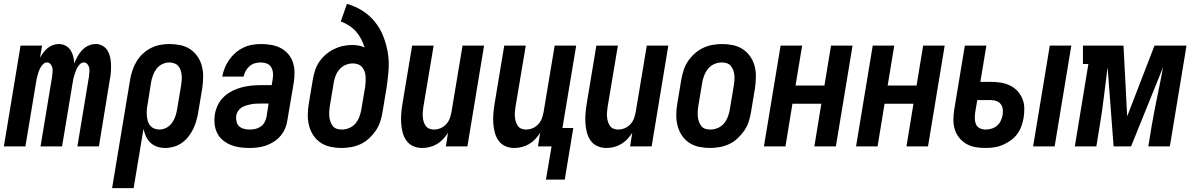

<svg xmlns="http://www.w3.org/2000/svg" viewBox="-24 -755 6160 990"><path d="M-4 0 82 -520H193L182 -457Q190 -471 199.5 -484Q209 -497 221.5 -507Q234 -517 249 -522.5Q264 -528 279 -528Q298 -528 314 -519.5Q330 -511 339.5 -496.5Q349 -482 353.5 -464.5Q358 -447 359 -428Q366 -446 375.5 -463.5Q385 -481 399 -496Q413 -511 431.5 -519.5Q450 -528 469 -528Q489 -528 505.5 -518.5Q522 -509 531 -493.5Q540 -478 544 -459.5Q548 -441 548.5 -421.5Q549 -402 547.5 -382.5Q546 -363 542 -343L486 0H375L435 -362Q436 -373 437 -384Q438 -395 436 -405.5Q434 -416 426.5 -424.5Q419 -433 408 -433Q397 -433 389 -425Q381 -417 375.5 -407.5Q370 -398 366 -387.5Q362 -377 359 -366.5Q356 -356 353.5 -345.5Q351 -335 350 -325L296 0H185L245 -362Q246 -373 247 -384Q248 -395 246 -405.5Q244 -416 236.5 -424.5Q229 -433 218 -433Q208 -433 199.5 -425Q191 -417 185.5 -407.5Q180 -398 176 -387.5Q172 -377 169.5 -366.5Q167 -356 164.5 -345.5Q162 -335 161 -325L107 0Z M554 215 647 -345Q651 -369 659 -392.5Q667 -416 680 -438Q693 -460 712.5 -478Q732 -496 754.5 -507.5Q777 -519 801.5 -523.5Q826 -528 850 -528Q879 -528 907 -522Q935 -516 957 -501Q979 -486 994.5 -463.5Q1010 -441 1017 -414Q1024 -387 1023.5 -358.5Q1023 -330 1019 -301L998 -175Q994 -153 988 -131.5Q982 -110 972 -89.5Q962 -69 947.5 -50.5Q933 -32 914 -18.5Q895 -5 872.5 1.5Q850 8 828 8Q806 8 786.5 1.5Q767 -5 752 -19Q737 -33 728.5 -52Q720 -71 716 -91L665 215ZM798 -87Q816 -87 833.5 -96Q851 -105 862.5 -121Q874 -137 880 -154.5Q886 -172 889 -190L910 -316Q912 -329 913 -342.5Q914 -356 912.5 -369Q911 -382 907 -394Q903 -406 895 -415Q887 -424 874.5 -428.5Q862 -433 849 -433Q830 -433 812 -424Q794 -415 782.5 -399.5Q771 -384 764.5 -366Q758 -348 755 -330L737 -217Q734 -202 733 -188Q732 -174 733 -160Q734 -146 737.5 -132.5Q741 -119 749.5 -108.5Q758 -98 770.5 -92.5Q783 -87 798 -87Z M1261 8Q1236 8 1211.5 4.5Q1187 1 1165 -8Q1143 -17 1124.5 -32.5Q1106 -48 1095.5 -69.5Q1085 -91 1082.5 -116Q1080 -141 1084 -166Q1088 -190 1099.5 -214Q1111 -238 1130.5 -256Q1150 -274 1173.5 -286Q1197 -298 1222 -304.5Q1247 -311 1272 -313.5Q1297 -316 1321 -316H1377L1382 -347Q1385 -363 1383.5 -379Q1382 -395 1374.5 -408Q1367 -421 1352.5 -427Q1338 -433 1321 -433Q1306 -433 1291 -429Q1276 -425 1263.5 -414.5Q1251 -404 1243 -389.5Q1235 -375 1232 -360H1122Q1126 -383 1135 -405Q1144 -427 1158 -447Q1172 -467 1190.5 -483Q1209 -499 1231 -509.5Q1253 -520 1276 -524Q1299 -528 1322 -528Q1348 -528 1374.5 -523.5Q1401 -519 1423 -507.5Q1445 -496 1461.5 -477Q1478 -458 1486 -434.5Q1494 -411 1494.5 -384.5Q1495 -358 1491 -331L1458 -136Q1455 -114 1446.5 -93.5Q1438 -73 1423 -55Q1408 -37 1388.5 -24.5Q1369 -12 1347.5 -4.5Q1326 3 1304 5.5Q1282 8 1261 8ZM1263 -87Q1277 -87 1291.5 -90Q1306 -93 1319 -101.5Q1332 -110 1339.5 -123.5Q1347 -137 1350 -151L1361 -221H1321Q1308 -221 1296 -220.5Q1284 -220 1271 -217.5Q1258 -215 1246 -211.5Q1234 -208 1222.5 -201Q1211 -194 1203.5 -182.5Q1196 -171 1194 -159Q1192 -144 1195.5 -129Q1199 -114 1208.5 -104.5Q1218 -95 1233 -91Q1248 -87 1263 -87Z M1737 8Q1708 8 1680 2Q1652 -4 1629.5 -19Q1607 -34 1592 -56.5Q1577 -79 1570 -105.5Q1563 -132 1563 -161Q1563 -190 1568 -219L1589 -345Q1593 -369 1600.5 -392Q1608 -415 1622 -436Q1636 -457 1656 -474Q1676 -491 1698.5 -502Q1721 -513 1745 -518Q1769 -523 1792 -523Q1809 -523 1825.5 -520Q1842 -517 1856 -510Q1849 -533 1838 -554Q1827 -575 1811.5 -592.5Q1796 -610 1776 -623Q1756 -636 1733 -644L1765 -735Q1808 -723 1845 -699.5Q1882 -676 1909 -642.5Q1936 -609 1952 -568.5Q1968 -528 1975.5 -484Q1983 -440 1979.5 -393.5Q1976 -347 1969 -301L1948 -175Q1944 -151 1936 -126.5Q1928 -102 1913 -80.5Q1898 -59 1878.5 -41Q1859 -23 1835.5 -12Q1812 -1 1786.5 3.5Q1761 8 1737 8ZM1739 -87Q1758 -87 1777 -95Q1796 -103 1809 -118.5Q1822 -134 1829 -153Q1836 -172 1839 -190L1859 -308Q1861 -322 1861.5 -335.5Q1862 -349 1861 -362.5Q1860 -376 1855.5 -388Q1851 -400 1842.5 -409.5Q1834 -419 1821.5 -423.5Q1809 -428 1795 -428Q1777 -428 1758.5 -420.5Q1740 -413 1727 -398Q1714 -383 1707 -365.5Q1700 -348 1697 -330L1676 -204Q1674 -191 1673.5 -177.5Q1673 -164 1674.5 -151Q1676 -138 1680.5 -126Q1685 -114 1692.5 -104.5Q1700 -95 1712.5 -91Q1725 -87 1739 -87Z M2153 8Q2128 8 2106.5 -1.5Q2085 -11 2071.5 -30Q2058 -49 2052 -72.5Q2046 -96 2044.5 -120Q2043 -144 2045 -169Q2047 -194 2051 -219L2101 -520H2212L2159 -204Q2157 -191 2156 -178Q2155 -165 2156 -152.5Q2157 -140 2160.5 -128Q2164 -116 2171 -106Q2178 -96 2189.5 -91.5Q2201 -87 2214 -87Q2231 -87 2247.5 -94Q2264 -101 2276.5 -114.5Q2289 -128 2295 -144.5Q2301 -161 2304 -178L2361 -520H2472L2386 0H2275L2286 -70Q2275 -53 2261 -38Q2247 -23 2229.5 -12.5Q2212 -2 2192 3Q2172 8 2153 8Z M2791 171 2820 0H2750L2761 -70Q2750 -53 2736 -38Q2722 -23 2704.5 -12.5Q2687 -2 2667 3Q2647 8 2628 8Q2603 8 2581.5 -1.5Q2560 -11 2546.5 -30Q2533 -49 2527 -72.5Q2521 -96 2519.5 -120Q2518 -144 2520 -169Q2522 -194 2526 -219L2576 -520H2687L2634 -204Q2632 -191 2631 -178Q2630 -165 2631 -152.5Q2632 -140 2635.5 -128Q2639 -116 2646 -106Q2653 -96 2664.5 -91.5Q2676 -87 2689 -87Q2706 -87 2722.5 -94Q2739 -101 2751.5 -114.5Q2764 -128 2770 -144.5Q2776 -161 2779 -178L2836 -520H2947L2876 -95H2932L2888 171Z M3103 8Q3078 8 3056.5 -1.5Q3035 -11 3021.5 -30Q3008 -49 3002 -72.5Q2996 -96 2994.5 -120Q2993 -144 2995 -169Q2997 -194 3001 -219L3051 -520H3162L3109 -204Q3107 -191 3106 -178Q3105 -165 3106 -152.5Q3107 -140 3110.5 -128Q3114 -116 3121 -106Q3128 -96 3139.5 -91.5Q3151 -87 3164 -87Q3181 -87 3197.5 -94Q3214 -101 3226.5 -114.5Q3239 -128 3245 -144.5Q3251 -161 3254 -178L3311 -520H3422L3336 0H3225L3236 -70Q3225 -53 3211 -38Q3197 -23 3179.5 -12.5Q3162 -2 3142 3Q3122 8 3103 8Z M3637 8Q3608 8 3580 2Q3552 -4 3529.5 -19Q3507 -34 3492 -56.5Q3477 -79 3470 -105.5Q3463 -132 3463 -161Q3463 -190 3468 -219L3489 -345Q3493 -369 3501 -393.5Q3509 -418 3523.5 -439.5Q3538 -461 3558 -479Q3578 -497 3601.5 -508Q3625 -519 3650 -523.5Q3675 -528 3699 -528Q3728 -528 3756 -522Q3784 -516 3806.5 -501Q3829 -486 3844.5 -463.5Q3860 -441 3867 -414.5Q3874 -388 3873.5 -359Q3873 -330 3869 -301L3848 -175Q3844 -151 3836 -126.5Q3828 -102 3813 -80.5Q3798 -59 3778.5 -41Q3759 -23 3735.5 -12Q3712 -1 3686.5 3.5Q3661 8 3637 8ZM3639 -87Q3658 -87 3677 -95Q3696 -103 3709 -118.5Q3722 -134 3729 -153Q3736 -172 3739 -190L3760 -316Q3762 -329 3763 -342.5Q3764 -356 3762.5 -369Q3761 -382 3756.5 -394Q3752 -406 3744 -415.5Q3736 -425 3723.5 -429Q3711 -433 3697 -433Q3678 -433 3659.5 -425Q3641 -417 3628 -401.5Q3615 -386 3607.5 -367Q3600 -348 3597 -330L3576 -204Q3574 -191 3573.5 -177.5Q3573 -164 3574.5 -151Q3576 -138 3580.5 -126Q3585 -114 3592.5 -104.5Q3600 -95 3612.5 -91Q3625 -87 3639 -87Z M3915 0 4001 -520H4112L4078 -314H4227L4261 -520H4372L4286 0H4175L4211 -220H4062L4026 0Z M4390 0 4476 -520H4587L4553 -314H4702L4736 -520H4847L4761 0H4650L4686 -220H4537L4501 0Z M5303 0 5389 -520H5500L5414 0ZM5056 8Q5030 8 5005 3.5Q4980 -1 4959 -13Q4938 -25 4922.5 -44Q4907 -63 4899.5 -86.5Q4892 -110 4892 -136Q4892 -162 4896 -188L4951 -520H5062L5031 -333H5085Q5111 -333 5136 -329Q5161 -325 5183 -314.5Q5205 -304 5221.5 -286.5Q5238 -269 5247.5 -246.5Q5257 -224 5257.5 -198.5Q5258 -173 5254 -147Q5250 -125 5242 -103Q5234 -81 5220 -62.5Q5206 -44 5186 -30Q5166 -16 5144.5 -7Q5123 2 5100.5 5Q5078 8 5056 8ZM5058 -87Q5073 -87 5088.5 -91.5Q5104 -96 5116.5 -106.5Q5129 -117 5136 -132Q5143 -147 5146 -162Q5148 -177 5146.5 -191.5Q5145 -206 5136.5 -217.5Q5128 -229 5114 -234Q5100 -239 5085 -239H5015L5004 -173Q5002 -157 5002.5 -141.5Q5003 -126 5009 -113Q5015 -100 5028.5 -93.5Q5042 -87 5058 -87Z M5518 0 5588 -425H5560V-520H5769L5788 -155L5929 -520H6094L6008 0H5897L5914 -104Q5927 -180 5943 -256Q5959 -332 5973 -408L5808 0H5718L5687 -408Q5677 -332 5668 -256Q5659 -180 5646 -104L5629 0Z"/></svg>

Font: Iosevka QP
Style: Bold Italic
Weight: 700
Italic angle: -9°
Designer: Belleve Invis
Foundry: Belleve Invis
Version: Version 20.0.0; ttfautohint (v1.8.4)